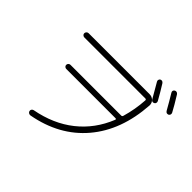

<svg xmlns="http://www.w3.org/2000/svg" viewBox="-184 -1096 1369 1369"><g transform="rotate(45 500.0 -412.0)"><path d="M837.9 -698.2Q841.8 -690.4 839.8 -682.1Q837.9 -673.8 830.1 -669.9Q812.5 -661.1 801.8 -677.7Q761.7 -748 736.3 -791Q731.4 -797.9 733.4 -806.6Q735.4 -815.4 742.2 -819.3Q750 -823.2 757.8 -821.3Q765.6 -819.3 771.5 -810.5Q804.7 -757.8 837.9 -698.2ZM931.6 -693.4Q898.4 -752.9 864.3 -808.6Q854.5 -825.2 871.1 -836.9Q878.9 -840.8 886.7 -838.9Q894.5 -836.9 900.4 -829.1Q945.3 -756.8 968.8 -711.9Q972.7 -704.1 970.7 -696.3Q968.8 -688.5 960.9 -683.6Q942.4 -675.8 931.6 -693.4ZM147.5 -648.4Q138.7 -648.4 131.8 -654.3Q125 -660.2 125 -668.9Q125 -677.7 131.3 -684.6Q137.7 -691.4 147.5 -691.4H761.7Q786.1 -691.4 802.7 -674.8Q819.3 -658.2 818.4 -634.8Q800.8 -367.2 657.2 -197.8Q513.7 -28.3 267.6 16.6Q258.8 17.6 251 12.7Q243.2 7.8 241.2 -1Q239.3 -9.8 244.1 -17.1Q249 -24.4 257.8 -26.4Q424.8 -57.6 542 -150.4Q659.2 -243.2 717.8 -389.6Q719.7 -397.5 711.9 -398.4H214.8Q206.1 -398.4 199.7 -404.3Q193.4 -410.2 193.4 -418.9Q193.4 -427.7 199.7 -434.1Q206.1 -440.4 214.8 -440.4H726.6Q735.4 -440.4 738.3 -449.2Q765.6 -542 771.5 -638.7Q771.5 -647.5 762.7 -648.4Z"/></g></svg>

Font: Rounded Mgen+ 2m light
Style: Regular
Weight: 200
Designer: [Source Han Sans]
Ryoko NISHIZUKA  (kana & ideographs); Paul D. Hunt (Latin, Greek & Cyrillic); Wenlong ZHANG  (bopomofo
Version: Version 1.059.20150602